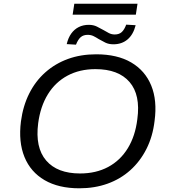

<svg xmlns="http://www.w3.org/2000/svg" viewBox="-20 -1007 913 1036"><path d="M408 9Q296 9 220.5 -35Q145 -79 112 -160Q79 -241 93 -352Q104 -435 137.5 -502Q171 -569 224.5 -616.5Q278 -664 347 -689Q416 -714 499 -714Q613 -714 688 -670Q763 -626 796 -545.5Q829 -465 814 -354Q804 -270 770 -203Q736 -136 683 -88.5Q630 -41 560.5 -16Q491 9 408 9ZM412 -71Q498 -71 563.5 -106Q629 -141 669.5 -207Q710 -273 721 -364Q739 -495 679 -564.5Q619 -634 495 -634Q410 -634 344.5 -599Q279 -564 238.5 -498.5Q198 -433 186 -342Q169 -211 229 -141Q289 -71 412 -71ZM372 -928 381 -987H722L713 -928ZM592 -768Q567 -768 548.5 -777Q530 -786 513 -796Q499 -805 485 -812Q471 -819 453 -819Q430 -819 415.5 -806.5Q401 -794 390 -766L340 -769Q348 -803 364.5 -826Q381 -849 405 -861Q429 -873 459 -873Q484 -873 503 -863.5Q522 -854 538 -845Q553 -836 567.5 -828.5Q582 -821 599 -821Q623 -821 637 -834Q651 -847 661 -874L712 -871Q699 -820 668 -794Q637 -768 592 -768Z"/></svg>

Font: Nunito Sans 10pt SemiExpanded
Style: Italic
Weight: 400
Width: 6
Italic angle: -9°
Designer: Vernon Adams
Foundry: Vernon Adams
Version: Version 3.101;gftools[0.9.27]